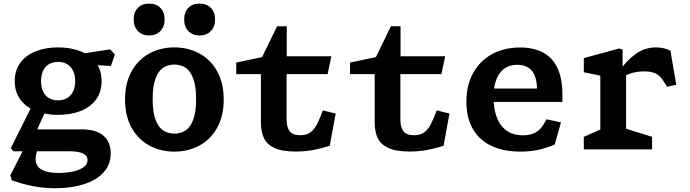

<svg xmlns="http://www.w3.org/2000/svg" viewBox="-20 -814 3760 1046"><path d="M43.9 167.8 36.1 141.3 114.8 -12.4H187.8L176.2 30.2Q167.2 81.2 198.5 104.7Q229.8 128.2 299.3 128.2Q337.8 128.2 373.9 121.1Q409.9 114.1 433.5 98.3Q457 82.5 457 58.2Q457 34.1 431.8 22.1Q406.6 10.1 358.5 10.1H52.5L39 -7.2L154 -236.9L231.1 -216L153.8 -43.9L130.2 -109.2H427.2Q479.6 -109.2 514.3 -93.3Q549.1 -77.4 566.1 -48.2Q583.2 -18.9 583.2 21.6Q583.2 82.3 544.2 125.1Q505.2 167.9 436.8 189.7Q368.3 211.5 281 211.5Q216.9 211.5 158 199.8Q99.2 188.2 43.9 167.8ZM60.3 -371.8Q60.3 -431.8 91.3 -473Q122.2 -514.2 175.9 -535Q229.5 -555.8 296.9 -555.8Q364.3 -555.8 418 -535Q471.6 -514.2 502.5 -473Q533.5 -431.8 533.5 -371.8Q533.5 -312.3 502.5 -270.9Q471.6 -229.4 418 -208.8Q364.3 -188.2 296.9 -188.2Q229.5 -188.2 175.9 -208.8Q122.2 -229.4 91.3 -270.9Q60.3 -312.3 60.3 -371.8ZM389.7 -371.8Q389.7 -406.2 377.5 -429.8Q365.4 -453.4 344.2 -465.2Q323.1 -476.9 295.9 -476.9Q268.8 -476.9 247.9 -465.2Q227 -453.4 215.4 -429.8Q203.8 -406.2 203.8 -371.8Q203.8 -337.8 215.4 -314.2Q227 -290.7 247.9 -278.9Q268.8 -267.2 295.9 -267.2Q323.1 -267.2 344.2 -278.9Q365.4 -290.7 377.5 -314.2Q389.7 -337.8 389.7 -371.8ZM433.3 -463.3 395.3 -516.6 580.1 -545.1 606.1 -517.1 584 -454.5Z M661.2 -272.1Q661.2 -361.4 696.9 -425.5Q732.6 -489.7 793.8 -522.7Q855.1 -555.8 930 -555.8Q1004.9 -555.8 1066.2 -522.7Q1127.4 -489.7 1163.1 -425.5Q1198.8 -361.4 1198.8 -272.1Q1198.8 -182.3 1163.1 -118.2Q1127.4 -54.1 1066.2 -21Q1004.9 12 930 12Q855.1 12 793.8 -21Q732.6 -54.1 696.9 -118.2Q661.2 -182.3 661.2 -272.1ZM1048.4 -274.2Q1048.4 -344.6 1032.6 -386.4Q1016.8 -428.2 990.6 -445.3Q964.4 -462.3 930 -462.3Q895.6 -462.3 869.4 -445.3Q843.2 -428.2 827.4 -386.4Q811.6 -344.6 811.6 -274.2Q811.6 -203.3 827.4 -161.7Q843.2 -120.1 869.4 -103Q895.6 -86 930 -86Q964.4 -86 990.6 -103Q1016.8 -120.1 1032.6 -161.7Q1048.4 -203.3 1048.4 -274.2ZM708.3 -708.4Q708.3 -748.1 731.3 -771.3Q754.3 -794.5 792.4 -794.5Q830.4 -794.5 853.6 -771.3Q876.8 -748.1 876.8 -708.4Q876.8 -668.3 853.6 -644.5Q830.4 -620.7 792.4 -620.7Q754.8 -620.7 731.5 -644.5Q708.3 -668.3 708.3 -708.4ZM983.2 -708.4Q983.2 -748.1 1006.2 -771.3Q1029.2 -794.5 1067.2 -794.5Q1105.2 -794.5 1128.5 -771.3Q1151.7 -748.1 1151.7 -708.4Q1151.7 -668.3 1128.5 -644.5Q1105.2 -620.7 1067.2 -620.7Q1029.6 -620.7 1006.4 -644.5Q983.2 -668.3 983.2 -708.4Z M1401.3 -147.9V-433.2L1423.8 -410.2H1266.9V-473.2L1450.6 -511.9L1397.7 -482.2L1489.7 -670.9H1542.2V-484.4L1519.8 -507.5H1785.2L1764.8 -410.2H1519.3L1541.2 -433.2V-165.6Q1541.2 -121.8 1557.5 -99.5Q1573.8 -77.2 1616 -77.3Q1643 -77.4 1662.1 -87.4Q1681.2 -97.4 1695.7 -118.6Q1710.2 -139.8 1725 -176.7L1739.3 -212.5L1808.7 -195.5L1776.6 -20.1Q1729.7 -4.7 1683.9 3.5Q1638.1 11.6 1591.2 11.6Q1516.9 11.6 1475.1 -8.1Q1433.2 -27.8 1417.3 -62.6Q1401.3 -97.3 1401.3 -147.9Z M2021.3 -147.9V-433.2L2043.8 -410.2H1886.9V-473.2L2070.6 -511.9L2017.7 -482.2L2109.7 -670.9H2162.2V-484.4L2139.8 -507.5H2405.2L2384.8 -410.2H2139.3L2161.2 -433.2V-165.6Q2161.2 -121.8 2177.5 -99.5Q2193.8 -77.2 2236 -77.3Q2263 -77.4 2282.1 -87.4Q2301.2 -97.4 2315.7 -118.6Q2330.2 -139.8 2345 -176.7L2359.3 -212.5L2428.7 -195.5L2396.6 -20.1Q2349.7 -4.7 2303.9 3.5Q2258.1 11.6 2211.2 11.6Q2136.9 11.6 2095.1 -8.1Q2053.2 -27.8 2037.3 -62.6Q2021.3 -97.3 2021.3 -147.9Z M2520.8 -259.2Q2520.8 -349.7 2557.9 -416.6Q2595 -483.6 2661.3 -519.5Q2727.7 -555.3 2813.1 -555.3Q2887.7 -555.3 2939.2 -527.4Q2990.8 -499.5 3017.3 -442.8Q3043.9 -386 3043.9 -300.3V-258.5H2657.1V-331.6H2923.5L2905.8 -304.7V-322.4Q2905.8 -365.9 2895.2 -396.5Q2884.6 -427.2 2860.5 -444.1Q2836.5 -461.1 2797.3 -461.1Q2759.8 -461.1 2731 -442.7Q2702.2 -424.3 2685.5 -384.6Q2668.8 -344.9 2668.8 -284.2Q2668.8 -224.8 2684.9 -178.6Q2701 -132.4 2736.9 -104.6Q2772.8 -76.8 2829.8 -76.8Q2867.2 -76.8 2895 -90.8Q2922.9 -104.8 2940.4 -135.5L2957.9 -164.2L3036.4 -147.3L3002 -26.5Q2954.6 -6.7 2909.8 2.7Q2865.1 12 2815.9 12Q2722.2 12 2655.9 -19.9Q2589.6 -51.8 2555.2 -112.8Q2520.8 -173.8 2520.8 -259.2Z M3160.5 -68.5 3283.6 -122.8 3250.4 -66.2V-434.6L3282.8 -395.1L3160.5 -420.5V-497.4L3353.5 -549.9L3371.8 -543.5V-441.9L3390.8 -434.9V-66.7L3358.2 -122.8L3532.5 -68.5V0H3160.5ZM3493.6 -425.2H3492.9Q3446.1 -425.2 3411.4 -412.5Q3376.8 -399.9 3338.1 -378.2L3336.8 -377.8L3353 -425.3Q3392.8 -483.9 3442.7 -519.8Q3492.6 -555.8 3554.3 -555.8Q3577.2 -555.8 3597 -550.8Q3616.8 -545.9 3632.2 -538.2L3664.3 -352.7L3614.2 -341.2L3594.8 -371.9Q3574.5 -404.9 3549 -415Q3523.4 -425.1 3493.6 -425.2Z"/></svg>

Font: Monaspace Xenon Var
Style: Regular
Weight: 400
Designer: Riley Cran and the Lettermatic Team
Version: Version 1.000 (Monaspace Xenon Var)